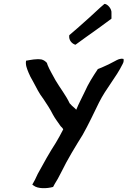

<svg xmlns="http://www.w3.org/2000/svg" viewBox="-20 -815 656 987"><path d="M114 -503C110 -481 119 -461 127 -441C132 -428 140 -413 150 -396C170 -359 179 -338 204 -305C222 -278 238 -254 252 -226C262 -207 281 -182 292 -166C297 -161 302 -157 305 -150C292 -124 281 -105 267 -81C238 -37 201 29 174 79C164 102 155 119 146 134L153 139C174 156 220 155 253 146L261 131C271 115 283 95 295 70C327 4 369 -64 405 -122C435 -175 462 -233 489 -288C526 -362 575 -414 611 -487C617 -498 616 -506 615 -512C597 -516 584 -508 571 -501C550 -489 526 -478 503 -468L483 -460C456 -419 436 -389 414 -340C398 -306 385 -283 372 -251L363 -260C357 -264 343 -278 338 -284C319 -325 287 -365 265 -403C255 -422 233 -459 225 -480L221 -492C216 -497 210 -504 195 -509C167 -514 139 -507 114 -503ZM336 -634C332 -607 352 -589 368 -585L419 -622C472 -660 504 -682 553 -719V-749C555 -769 533 -795 517 -795L495 -776C453 -737 426 -712 379 -671Z"/></svg>

Font: Hussar Pisanka
Style: Kur
Weight: 400
Designer: Robert Jablonski
Foundry: Cannot Into Space Fonts
Version: Version 1.070